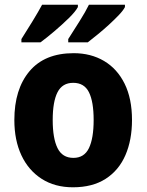

<svg xmlns="http://www.w3.org/2000/svg" viewBox="-20 -786 623 816"><path d="M541 -276Q541 -191 513 -126.5Q485 -62 429 -26Q373 10 290 10Q213 10 157 -26Q101 -62 71 -126Q41 -190 41 -276Q41 -407 105.5 -483.5Q170 -560 293 -560Q366 -560 422 -527Q478 -494 509.5 -430.5Q541 -367 541 -276ZM204 -276Q204 -198 224.5 -156.5Q245 -115 292 -115Q338 -115 358 -156.5Q378 -198 378 -276Q378 -354 358 -394Q338 -434 291 -434Q245 -434 224.5 -394Q204 -354 204 -276ZM511 -756Q504 -742 485.5 -722.5Q467 -703 443 -681Q419 -659 395 -639.5Q371 -620 353 -606H270V-620Q293 -656 318.5 -696.5Q344 -737 358 -766H511ZM311 -756Q301 -737 273 -709.5Q245 -682 211.5 -653.5Q178 -625 152 -606H71V-620Q94 -656 119 -697Q144 -738 159 -766H311Z"/></svg>

Font: Noto Sans Khmer UI SemiCondensed ExtraBold
Style: Regular
Weight: 800
Width: 4
Designer: Danh Hong and the Monotype Design Team
Foundry: Monotype Imaging Inc.
Version: Version 2.002; ttfautohint (v1.8.4.7-5d5b)